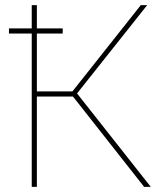

<svg xmlns="http://www.w3.org/2000/svg" viewBox="-20 -730 639 750"><path d="M15 -599V-619H225V-599ZM104 0V-710H124V-373H263L530 -710H555L281 -365L569 0H543L265 -353H124V0Z"/></svg>

Font: Raleway Thin
Style: Regular
Weight: 100
Designer: Matt McInerney, Pablo Impallari, Rodrigo Fuenzalida
Foundry: Matt McInerney, Pablo Impallari, Rodrigo Fuenzalida
Version: Version 4.026